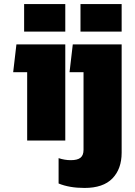

<svg xmlns="http://www.w3.org/2000/svg" viewBox="-20 -693 665 947"><path d="M99 -673H302V-537H99ZM377 -673H580V-537H377ZM114 -337H45L61 -474H302V0H114ZM269 212V87Q299 97 329 97Q362 97 377 85Q392 73 392 46V-337H323L339 -474H580V60Q580 140 534.5 187Q489 234 397 234Q322 234 269 212Z"/></svg>

Font: Kanit Bold
Style: Regular
Weight: 700
Designer: Katatrad Team
Foundry: CadsonDemak
Version: Version 1.000